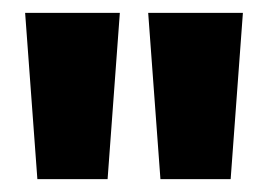

<svg xmlns="http://www.w3.org/2000/svg" viewBox="-20 -737 416 298"><path d="M38 -459 19 -717H166L147 -459ZM229 -459 210 -717H357L338 -459Z"/></svg>

Font: Bricolage Grotesque 24pt ExtraBold
Style: Regular
Weight: 800
Designer: Mathieu Triay
Foundry: Atelier Triay
Version: Version 1.001;gftools[0.9.33.dev8+g029e19f]